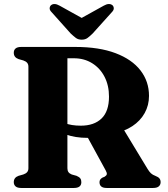

<svg xmlns="http://www.w3.org/2000/svg" viewBox="-20 -933 833 953"><path d="M719.6 -457Q719.6 -410.4 698.1 -371.8Q676.6 -333.1 637 -306.9Q597.4 -280.6 542.1 -270.6Q518.4 -266.3 498.8 -261.3Q479.3 -256.2 459.5 -252.5Q439.7 -248.7 414.6 -248.7Q383.8 -248.7 356.8 -253Q329.9 -257.3 307.6 -265.4Q285.4 -273.5 267.8 -284L269.5 -338.8Q283.4 -329.1 300.2 -322.4Q317 -315.8 337.1 -312.5Q357.3 -309.2 381.1 -309.2Q447.2 -309.2 484.1 -344.9Q521 -380.7 521 -453.5Q521 -508.9 498.9 -551.8Q476.9 -594.6 437.4 -619.2Q398 -643.8 346.3 -643.8H314.6V-98Q314.6 -86.1 319.7 -78.8Q324.8 -71.6 335.9 -67L360 -60.3Q374 -54.2 378.8 -47.1Q383.7 -40 383.7 -28.8Q383.7 0 346.8 0H85.3Q66.4 0 57.4 -7.8Q48.4 -15.7 48.4 -28.8Q48.4 -51.9 72.1 -60.3L95.7 -67Q108.4 -71.3 114.7 -78.7Q121 -86.1 121 -98V-602Q121 -613.9 114.7 -621.3Q108.4 -628.7 95.7 -633L72.1 -639.7Q48.4 -648.1 48.4 -671.2Q48.4 -684.8 57.4 -692.4Q66.4 -700 85.3 -700H353.9Q471.9 -700 553.5 -669.1Q635.1 -638.2 677.3 -583.5Q719.6 -528.7 719.6 -457ZM403.2 -272.8 591.5 -294.1 711.6 -95.9Q720.7 -80.8 729.1 -72.9Q737.6 -65 751.6 -59.9Q765.8 -54.5 771.5 -47.2Q777.2 -40 777.2 -28.8Q777.2 -15.7 768 -7.8Q758.9 0 739.9 0H509.5Q473.9 0 473.9 -28.8Q473.9 -36 477.3 -41.4Q480.7 -46.9 488.6 -51.4L498.9 -55.6Q508.7 -61.5 510.1 -68.2Q511.4 -74.9 504.5 -87.4ZM424.1 -822.6 276 -904.8Q249.2 -919.9 233.5 -907.3Q227.4 -902.2 226.5 -892.6Q225.7 -883 236.4 -872.3L330.8 -766.8Q345.1 -753.3 356.6 -744.7Q368.1 -736.1 385.6 -736.1Q403.1 -736.1 414.6 -744.7Q426.2 -753.3 440 -766.8L534.9 -872.3Q545.5 -883 544.7 -892.6Q543.9 -902.2 537.8 -907.3Q521.7 -919.9 494.9 -904.8L346.8 -822.6Z"/></svg>

Font: Fraunces
Style: Regular
Weight: 900
Version: Version 1.000;[b76b70a41]